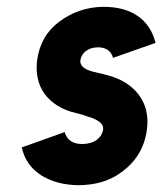

<svg xmlns="http://www.w3.org/2000/svg" viewBox="-20 -532 477 564"><path d="M437 -406Q424 -457 386 -484Q347 -512 283 -512Q212 -511 155 -469Q99 -428 89 -355Q82 -297 111 -256Q126 -236 149 -221.5Q172 -207 203 -200Q211 -198 218.5 -196Q226 -194 233 -191Q285 -177 283 -153Q281 -134 264 -121Q247 -109 221 -109Q180 -109 170 -144L44 -99Q55 -47 101 -17Q146 11 209 12Q285 12 335 -25Q399 -70 411 -147Q422 -220 376 -267Q344 -300 288 -313Q282 -315 274 -316.5Q266 -318 255 -321Q214 -331 216 -354Q218 -371 232 -382Q247 -393 268 -393Q285 -393 297 -385Q308 -377 312 -362Z"/></svg>

Font: Unageo
Style: Bold-Italic
Weight: 700
Designer: Richard Sepsi
Foundry: Richard Sepsi
Version: Version 2.000